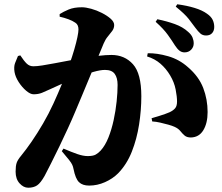

<svg xmlns="http://www.w3.org/2000/svg" viewBox="-20 -826 1040 898"><path d="M843 -581Q830 -581 819.5 -589Q809 -597 798 -614Q785 -635 765 -663Q745 -691 708 -724L716 -736Q760 -727 797.5 -713.5Q835 -700 860 -677Q875 -664 880.5 -650.5Q886 -637 886 -623Q886 -606 874 -593.5Q862 -581 843 -581ZM112 52Q90 52 71.5 31.5Q53 11 53 -23Q53 -50 58 -64.5Q63 -79 79 -98Q102 -126 128.5 -164.5Q155 -203 181.5 -248.5Q208 -294 230 -342Q252 -390 270.5 -435.5Q289 -481 303.5 -521.5Q318 -562 327.5 -595Q337 -628 342 -652Q347 -676 347 -688Q347 -699 343.5 -707Q340 -715 332 -720Q319 -729 300 -736Q281 -743 259 -748V-760Q276 -771 301 -781.5Q326 -792 363 -792Q381 -792 406.5 -785Q432 -778 456.5 -765.5Q481 -753 497.5 -738.5Q514 -724 514 -709Q514 -694 505 -681.5Q496 -669 484.5 -655.5Q473 -642 465 -623Q456 -601 439.5 -561.5Q423 -522 403.5 -475Q384 -428 365 -382.5Q346 -337 332 -304Q317 -268 297.5 -225.5Q278 -183 257.5 -140.5Q237 -98 219 -62.5Q201 -27 189 -4Q170 30 153.5 41Q137 52 112 52ZM397 42Q366 42 349.5 26Q333 10 324 -35Q322 -46 318 -55Q314 -64 303 -78Q292 -92 269 -119L277 -131Q314 -115 341.5 -105.5Q369 -96 390 -96Q415 -96 427.5 -103Q440 -110 451 -122Q472 -145 487 -182.5Q502 -220 511.5 -264Q521 -308 525.5 -351Q530 -394 530 -429Q530 -462 516.5 -480.5Q503 -499 471 -499Q450 -499 418 -490Q386 -481 349.5 -467Q313 -453 277.5 -437.5Q242 -422 215 -409Q194 -399 176.5 -392Q159 -385 137 -385Q122 -385 102.5 -401.5Q83 -418 67.5 -442Q52 -466 48 -489Q44 -514 50.5 -531Q57 -548 64 -564L75 -567Q92 -541 105 -528.5Q118 -516 136 -516Q153 -516 178 -520Q203 -524 235 -530Q267 -536 304 -543Q341 -550 381 -556Q407 -561 441.5 -565Q476 -569 501 -569Q563 -569 602 -525.5Q641 -482 641 -376Q641 -311 630.5 -243.5Q620 -176 596.5 -116.5Q573 -57 532 -15Q507 10 471 26Q435 42 397 42ZM873 -183Q854 -183 843.5 -192Q833 -201 823.5 -213Q814 -225 796 -233Q785 -238 767 -243Q749 -248 729.5 -252.5Q710 -257 692 -258L689 -273Q712 -280 727 -284.5Q742 -289 752.5 -293Q763 -297 773 -301Q790 -309 799 -319.5Q808 -330 808 -351Q808 -374 801.5 -407.5Q795 -441 776 -473Q757 -505 730.5 -528Q704 -551 668 -562L671 -577Q714 -578 766.5 -563Q819 -548 860 -511Q910 -468 930.5 -414.5Q951 -361 951 -302Q951 -250 931 -217Q911 -184 873 -183ZM944 -660Q928 -660 917.5 -669Q907 -678 893 -697Q881 -714 862.5 -737.5Q844 -761 802 -795L809 -806Q854 -800 890 -789Q926 -778 948 -762Q967 -749 974.5 -733.5Q982 -718 982 -700Q982 -682 972 -671Q962 -660 944 -660Z"/></svg>

Font: Noto Serif SC ExtraLight Black
Style: Regular
Weight: 900
Version: Version 2.002-H1;hotconv 1.1.0;makeotfexe 2.6.0